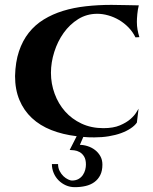

<svg xmlns="http://www.w3.org/2000/svg" viewBox="-20 -547 631 791"><path d="M401.9 130.9Q401.9 156.7 393.1 174.3Q384.3 191.9 368.9 203.1Q353.5 214.4 332.8 219.2Q312 224.1 288.1 224.1Q268.6 224.1 251.5 216.6Q234.4 209 221.4 196Q208.5 183.1 201.2 165.8Q193.8 148.4 193.8 128.9H219.2Q219.2 145 225.8 157.7Q232.4 170.4 241.5 179Q250.5 187.5 260.3 192.1Q270 196.8 275.9 196.8Q292.5 196.8 303.5 190.4Q314.5 184.1 321.3 174.1Q328.1 164.1 331.1 152.6Q334 141.1 334 130.9Q334 109.9 326.4 97.7Q318.8 85.4 308.1 79.6Q297.4 73.7 285.9 72.3Q274.4 70.8 267.1 70.8L295.9 14.2Q238.3 7.3 191.4 -11.2Q144.5 -29.8 111.3 -60.8Q78.1 -91.8 60.1 -135Q42 -178.2 42 -233.9Q43.5 -291.5 58.1 -335.4Q72.8 -379.4 98.6 -412.1Q124.5 -444.8 160.4 -466.8Q196.3 -488.8 239.7 -502.2Q283.2 -515.6 333.7 -521.2Q384.3 -526.9 439 -526.9Q475.1 -526.9 502.2 -525.9Q529.3 -524.9 551.8 -524.9Q547.4 -507.8 545.7 -488.8Q543.9 -469.7 543.9 -457Q543.9 -439.9 546.6 -424.8Q549.3 -409.7 554.2 -394L538.1 -393.1Q526.9 -416 509.3 -434.1Q491.7 -452.1 470.5 -464.6Q449.2 -477.1 426 -483.6Q402.8 -490.2 380.9 -490.2Q337.4 -490.2 302.2 -468.3Q267.1 -446.3 242.2 -411.4Q217.3 -376.5 203.6 -333Q189.9 -289.6 189.9 -247.1Q189.9 -202.1 205.1 -160.9Q220.2 -119.6 248 -88.1Q275.9 -56.6 315.9 -37.8Q356 -19 405.8 -19Q446.8 -19 473.9 -30.5Q501 -42 517.3 -56.4Q533.7 -70.8 541.3 -83.5Q548.8 -96.2 550.8 -99.1L543.9 -42Q535.2 -29.3 518.3 -18.1Q501.5 -6.8 478.8 1.5Q456.1 9.8 428 14.4Q399.9 19 368.2 19Q356 19 344.7 18.6Q333.5 18.1 323.2 17.1L309.1 49.8Q324.7 49.8 341.3 55.2Q357.9 60.5 371.3 70.8Q384.8 81.1 393.3 96.2Q401.9 111.3 401.9 130.9Z"/></svg>

Font: Uncial Antiqua
Style: Regular
Weight: 400
Version: Version 1.000